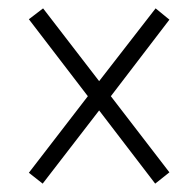

<svg xmlns="http://www.w3.org/2000/svg" viewBox="-20 -590 465 459"><path d="M82 -151 217 -326 351 -151 385 -178 245 -360 385 -543 352 -570 217 -396 83 -570 49 -544 190 -360 49 -177Z"/></svg>

Font: Noto Serif Lao ExtraCondensed Light
Style: Regular
Weight: 300
Width: 2
Designer: Monotype Design Team
Foundry: Monotype Imaging Inc.
Version: Version 2.003